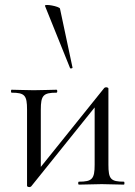

<svg xmlns="http://www.w3.org/2000/svg" viewBox="-20 -751 551 781"><path d="M100 10C103 10 104 9 107 7L365 -314V-81C365 -23 355 -12 301 -12C297 -12 297 0 301 0L394 -2L484 0C487 0 487 -12 484 -12C430 -12 421 -23 421 -81V-391C421 -394 416 -396 411 -396C408 -396 405 -394 404 -393L146 -72V-305C146 -363 156 -374 210 -374C214 -374 214 -386 210 -386C187 -386 155 -384 117 -384C81 -384 52 -386 27 -386C24 -386 24 -374 27 -374C81 -374 90 -363 90 -305V5C90 8 95 10 100 10ZM163 -727 265 -474C266 -471 276 -473 275 -476L224 -716C222 -725 159 -737 163 -727Z"/></svg>

Font: Cormorant Garamond
Style: Regular
Weight: 400
Designer: Christian Thalmann (Catharsis Fonts)
Foundry: Catharsis Fonts
Version: Version 4.002;Glyphs 3.4 (3410)